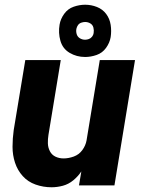

<svg xmlns="http://www.w3.org/2000/svg" viewBox="-20 -784 616 812"><path d="M198 8Q222 8 246 1.5Q270 -5 290 -21.5Q310 -38 324 -59L314 0H464L551 -530H402L346 -190Q342 -168 328 -149Q314 -130 292 -122Q270 -114 249 -114Q230 -114 214.5 -121.5Q199 -129 191 -144.5Q183 -160 182.5 -178Q182 -196 185 -214L237 -530H87L38 -234Q33 -198 33 -163Q33 -128 43.5 -96Q54 -64 76 -39.5Q98 -15 130.5 -3.5Q163 8 198 8ZM340 -543Q364 -543 388.5 -551.5Q413 -560 428.5 -581.5Q444 -603 448 -627Q452 -653 448 -679Q444 -705 429 -725Q414 -745 390 -754.5Q366 -764 340 -764Q316 -764 291.5 -755.5Q267 -747 251.5 -725.5Q236 -704 232 -680Q226 -645 235.5 -611.5Q245 -578 274.5 -560.5Q304 -543 340 -543ZM340 -616Q328 -616 318 -622Q308 -628 304.5 -639Q301 -650 303 -662Q305 -671 310 -678Q315 -685 323.5 -688Q332 -691 340 -691Q352 -691 362 -685Q372 -679 375 -667.5Q378 -656 376 -644Q375 -636 369.5 -629Q364 -622 356 -619Q348 -616 340 -616Z"/></svg>

Font: Iosevka Sparkle Heavy Oblique
Style: Regular
Weight: 900
Italic angle: -9°
Designer: Belleve Invis
Foundry: Belleve Invis
Version: Version 4.5.0; ttfautohint (v1.8.3)